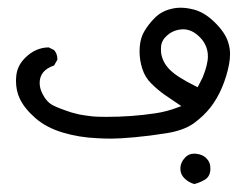

<svg xmlns="http://www.w3.org/2000/svg" viewBox="-20 -189 603 487"><path d="M513.7 238.3Q513.7 222.2 502.9 211.9Q494.1 203.1 479 201.2Q476.1 200.7 473.4 200.7Q470.7 200.7 466.8 201.2Q457.5 202.6 449.7 210.4Q437.5 223.1 437.5 239.3Q437.5 253.4 448.2 263.7Q459 273.9 472.7 277.8Q485.4 274.9 499 267.1Q513.7 258.8 513.7 238.3ZM228 161.6Q242.7 162.6 262.9 162.6Q283.2 162.6 321 159.2Q358.9 155.8 402.1 148.9Q445.3 142.1 471.2 124Q497.1 105 514.2 83Q531.2 61 543.2 32.7Q555.2 4.4 561 -25.9Q563.5 -38.6 563.5 -52.5Q563.5 -66.4 559.1 -80.6Q551.8 -106 523.9 -133.1Q496.1 -160.2 466.3 -166Q451.7 -169.4 438.2 -169.4Q424.8 -169.4 412.6 -166Q389.2 -160.2 372.6 -143.6Q356 -127 345.7 -108.9Q334 -88.9 334 -58.1Q334 -36.6 340.8 -15.1Q347.7 7.3 364.3 23.4Q380.9 39.6 397.5 51.3L439.9 80.1L432.1 83Q403.3 94.2 372.6 98.6Q313.5 107.4 250 107.4Q224.6 107.4 214.4 106.2Q204.1 105 199.2 104.2Q194.3 103.5 189.7 102.8Q185.1 102.1 180.2 101.1Q170.4 98.6 161.1 96.2Q129.4 85.9 114.3 78.1Q98.1 69.8 87.4 48.3Q80.6 34.7 80.6 21.5Q80.6 -10.7 117.2 -22.9L125.5 -37.6Q125.5 -38.1 125.5 -39.1Q125.5 -52.7 117.2 -62L103.5 -68.8Q69.8 -68.4 43.5 -42Q22.5 -21 21 6.8Q20.5 11.2 20.5 15.1Q20.5 41.5 30.3 61.5Q42.5 86.9 70.1 110.8Q97.7 134.8 139.2 147.2Q180.7 159.7 227.5 161.6ZM388.7 -54.7Q388.2 -59.6 388.2 -63.5Q388.2 -67.4 388.7 -72.8Q389.2 -78.1 392.3 -84.7Q395.5 -91.3 400.9 -96.2Q416 -111.8 438.5 -114.3Q441.4 -114.7 444.3 -114.7Q467.3 -114.7 486.8 -94.7Q502.4 -79.1 506.3 -58.1Q507.3 -52.7 507.3 -45.9Q507.3 -25.4 494.1 7.3L481.4 32.2L477.5 30.3Q429.7 6.8 410.9 -12Q392.1 -30.8 388.7 -54.7Z"/></svg>

Font: Bakudai
Style: Light
Weight: 300
Version: Version 1.48